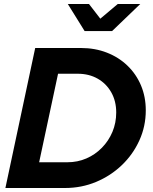

<svg xmlns="http://www.w3.org/2000/svg" viewBox="-20 -940 763 960"><path d="M7 0 156 -700H384.7Q455 -700 514.2 -676.9Q573.5 -653.9 617.2 -611.8Q661 -569.7 685 -512.7Q708.9 -455.7 708.9 -388.1Q708.9 -308.6 677 -238.3Q645.2 -168 589.4 -114.5Q533.6 -61 460.7 -30.5Q387.8 0 305.2 0ZM175.7 -128.7H316.6Q367.9 -128.7 411.9 -147.8Q456 -166.9 489.6 -201.3Q523.2 -235.6 542.2 -280.7Q561.1 -325.9 561.1 -377.6Q561.1 -434.5 536.3 -478.3Q511.5 -522.1 468.3 -546.7Q425.1 -571.3 368.6 -571.3H270.3ZM403 -784.8 319.1 -919.9H425L481.6 -846.6L568.6 -919.9H681.2L540.6 -784.8Z"/></svg>

Font: Red Hat Display
Style: Italic
Weight: 300
Italic angle: -12°
Designer: Pentagram, MCKL
Foundry: Pentagram, MCKL
Version: Version 1.023